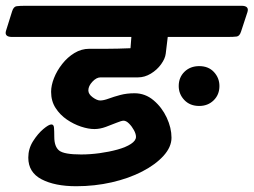

<svg xmlns="http://www.w3.org/2000/svg" viewBox="-91 -639 879 665"><path d="M528 -341Q528 -371 548 -390.5Q568 -410 599 -410Q631 -410 650 -389.5Q669 -369 669 -341Q669 -311 649 -291.5Q629 -272 599 -272Q567 -272 547.5 -292.5Q528 -313 528 -341ZM-70 -533 -49 -600Q-44 -616 -33.5 -617.5Q-23 -619 0 -619H745Q773 -619 766 -597L744 -530Q739 -514 729 -512.5Q719 -511 695 -511H490L483 -453Q481 -436 467 -416.5Q453 -397 431.5 -384Q410 -371 387 -371Q379 -371 354 -371Q329 -371 301.5 -371Q274 -371 257 -371Q243 -371 229 -356Q215 -341 215 -326Q215 -313 230 -302Q245 -291 256 -291Q268 -291 285.5 -297.5Q303 -304 325.5 -310Q348 -316 375 -316Q412 -316 441 -291.5Q470 -267 486.5 -231.5Q503 -196 503 -162Q503 -130 475.5 -99.5Q448 -69 401.5 -45Q355 -21 296 -7.5Q237 6 173 6Q99 6 53 -18Q7 -42 7 -93Q7 -124 23.5 -150Q40 -176 59 -192Q78 -208 87 -208Q95 -208 96 -197Q97 -186 97 -165Q97 -131 114 -117.5Q131 -104 190 -104Q221 -104 254 -108.5Q287 -113 316 -121Q345 -129 362.5 -140.5Q380 -152 380 -165Q380 -175 373 -188Q366 -201 356 -211Q346 -221 337 -221Q330 -221 313 -214Q296 -207 275.5 -199.5Q255 -192 236 -192Q215 -192 189.5 -200.5Q164 -209 140.5 -225Q117 -241 101.5 -265Q86 -289 86 -321Q86 -343 96 -368.5Q106 -394 124.5 -417.5Q143 -441 167 -455.5Q191 -470 218 -470Q241 -470 277.5 -470Q314 -470 361 -472L364 -511H-49Q-77 -511 -70 -533Z"/></svg>

Font: Alkatra SemiBold
Style: Regular
Weight: 600
Designer: Suman Bhandary
Version: Version 1.100;gftools[0.9.22]